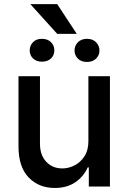

<svg xmlns="http://www.w3.org/2000/svg" viewBox="-20 -922 634 949"><path d="M250.4 7.1Q171.9 7.1 121.6 -44.9Q71.4 -96.9 71.4 -198.5V-545.5H177.6V-211.3Q177.6 -155.5 208.5 -122.5Q239.3 -89.5 288.7 -89.5Q318.5 -89.5 348.2 -104.4Q377.8 -119.3 397.7 -149.9Q416.9 -179.3 416.9 -224.4V-545.5H523.4V0H419V-94.5H413.4Q394.5 -50.8 353.2 -21.8Q311.8 7.1 250.4 7.1ZM359.4 -754.6H262.8L130 -901.6H262.8ZM410.2 -615.8Q381.4 -615.8 364.9 -632.5Q348.4 -649.1 348.4 -671.9Q348.4 -696 365.1 -713.1Q381.7 -730.1 410.2 -730.1Q438.6 -730.1 455.1 -712.9Q471.6 -695.7 471.6 -671.9Q471.6 -649.1 455.1 -632.5Q438.6 -615.8 410.2 -615.8ZM187.1 -617.2Q159.4 -617.2 143.1 -633.2Q126.8 -649.1 126.8 -672.9Q126.8 -696 142.8 -713.1Q158.7 -730.1 187.1 -730.1Q215.9 -730.1 232.2 -713.4Q248.6 -696.7 248.6 -672.9Q248.6 -649.1 232.2 -633.2Q215.9 -617.2 187.1 -617.2Z"/></svg>

Font: Linik Sans Medium
Style: Regular
Weight: 500
Designer: Rasmus Andersson (font), Cristiano Sobral (main changes)
Foundry: rsms
Version: Version 3.018;June 1, 2022;FontCreator 14.0.0.2814 64-bit; t